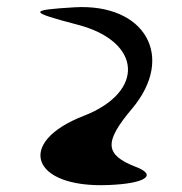

<svg xmlns="http://www.w3.org/2000/svg" viewBox="-20 -1212 524 552"><path d="M194 -1191C61 -1183 62 -1178 203 -1141C388 -1093 398 -948 221 -879C24 -803 70 -671 291 -680C397 -684 434 -708 371 -732C281 -767 278 -803 360 -900C485 -1049 397 -1203 194 -1191Z"/></svg>

Font: Venom Sans
Style: Regular
Weight: 400
Version: Version 1.001